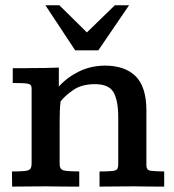

<svg xmlns="http://www.w3.org/2000/svg" viewBox="-20 -692 646 712"><path d="M24.9 0Q24.9 -3.4 24.9 -11Q24.9 -18.6 24.7 -27.8Q24.4 -37.1 24.4 -44.9Q24.4 -52.7 24.4 -56.2Q58.1 -56.2 73.5 -58.1Q88.9 -60.1 93 -66.7Q97.2 -73.2 97.2 -85.9V-365.2Q97.2 -379.4 82.3 -381.8Q67.4 -384.3 27.3 -384.3Q27.3 -388.7 27.3 -400.1Q27.3 -411.6 27.3 -423.3Q27.3 -435.1 27.3 -439Q45.4 -439 62 -439Q78.6 -439 94.2 -439.5Q121.1 -439.5 146.7 -439.9Q172.4 -440.4 198.2 -441.4V-371.1Q229.5 -405.8 273.2 -427Q316.9 -448.2 368.7 -448.7Q443.8 -448.7 483.4 -408.9Q522.9 -369.1 522.9 -282.2V-79.1Q522.9 -61 538.1 -58.8Q553.2 -56.6 588.9 -56.2V0Q563 0 537.8 -0.2Q512.7 -0.5 476.1 -1Q439.9 -1 409.7 -0.5Q379.4 0 349.1 0V-56.2Q383.8 -56.2 398.2 -58.1Q412.6 -60.1 415.5 -66.2Q418.5 -72.3 418.5 -83.5V-256.3Q418.5 -318.4 401.4 -349.1Q384.3 -379.9 332 -379.9Q283.2 -379.9 252.2 -358.6Q221.2 -337.4 204.6 -315.9Q202.6 -298.3 201.9 -280Q201.2 -261.7 201.2 -241.2V-83.5Q201.2 -63 218 -59.6Q234.9 -56.2 273.9 -56.2V0Q245.1 0 217.5 -0.2Q189.9 -0.5 149.9 -1Q112.3 -1 82.8 -0.5Q53.2 0 24.9 0ZM258.8 -505.4 148.4 -672.4H200.2L302.2 -571.8L405.8 -672.4H458.5L344.7 -505.4Z"/></svg>

Font: Kameron Medium
Style: Regular
Weight: 500
Designer: Vernon Adams
Foundry: Vernon Adams
Version: Version 1.100